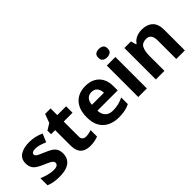

<svg xmlns="http://www.w3.org/2000/svg" viewBox="63 -1554 2357 2357"><g transform="rotate(-45 1242.0 -375.0)"><path d="M459 -162Q459 -107 433 -68.5Q407 -30 355 -10Q303 10 226 10Q169 10 128 2.5Q87 -5 46 -22V-145Q90 -125 141 -112Q192 -99 231 -99Q275 -99 293.5 -112Q312 -125 312 -146Q312 -160 304.5 -171Q297 -182 272 -196Q247 -210 194 -232Q143 -254 110 -275.5Q77 -297 61 -327.5Q45 -358 45 -404Q45 -480 104 -518Q163 -556 261 -556Q312 -556 358 -546Q404 -536 453 -513L408 -406Q368 -423 332 -434.5Q296 -446 259 -446Q226 -446 209.5 -437Q193 -428 193 -410Q193 -397 201.5 -386.5Q210 -376 234.5 -364Q259 -352 307 -332Q354 -313 388 -292.5Q422 -272 440.5 -241.5Q459 -211 459 -162Z M805 -109Q830 -109 853 -114Q876 -119 899 -126V-15Q875 -5 839.5 2.5Q804 10 762 10Q713 10 674.5 -6Q636 -22 613.5 -61.5Q591 -101 591 -171V-434H520V-497L602 -547L645 -662H740V-546H893V-434H740V-171Q740 -140 758 -124.5Q776 -109 805 -109Z M1234 -556Q1310 -556 1364.5 -527Q1419 -498 1449 -443Q1479 -388 1479 -308V-236H1127Q1129 -173 1164.5 -137Q1200 -101 1263 -101Q1316 -101 1359 -111.5Q1402 -122 1448 -144V-29Q1408 -9 1363.5 0.5Q1319 10 1256 10Q1174 10 1111 -20.5Q1048 -51 1012 -113Q976 -175 976 -269Q976 -365 1008.5 -428.5Q1041 -492 1099 -524Q1157 -556 1234 -556ZM1235 -450Q1192 -450 1163.5 -422Q1135 -394 1130 -335H1339Q1338 -385 1313 -417.5Q1288 -450 1235 -450Z M1749 -546V0H1600V-546ZM1675 -760Q1708 -760 1732 -744.5Q1756 -729 1756 -686.8Q1756 -646 1732 -630Q1708 -614 1675 -614Q1640.7 -614 1617.4 -630Q1594 -646 1594 -686.8Q1594 -729 1617.4 -744.5Q1640.7 -760 1675 -760Z M2215 -556Q2303 -556 2356 -508.5Q2409 -461 2409 -356V0H2260V-319Q2260 -378 2239 -407.5Q2218 -437 2172 -437Q2104 -437 2079 -390.5Q2054 -344 2054 -257V0H1905V-546H2019L2039 -476H2047Q2065 -504 2091 -521.5Q2117 -539 2149 -547.5Q2181 -556 2215 -556Z"/></g></svg>

Font: Noto Sans Canadian Aboriginal
Style: Regular
Weight: 400
Designer: Monotype Design Team, Typotheque's Kevin King
Foundry: Monotype Imaging Inc.
Version: Version 2.002